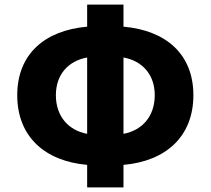

<svg xmlns="http://www.w3.org/2000/svg" viewBox="-20 -790 916 835"><path d="M517 -540C599 -525 653 -466 653 -376C653 -285 599 -223 517 -208ZM359 -208C277 -223 223 -285 223 -376C223 -466 277 -525 359 -540ZM517 -770H359V-674C176 -658 55 -556 55 -376C55 -195 176 -89 359 -73V25H517V-73C700 -89 821 -195 821 -376C821 -556 700 -658 517 -674Z"/></svg>

Font: Noto Sans T Chinese Black
Style: Bold
Weight: 900
Designer: Ryoko NISHIZUKA (kana & ideographs); Paul D. Hunt (Latin, Greek & Cyrillic); Wenlong ZHANG (bopomofo); Sandoll Communica
Foundry: Adobe Systems Incorporated
Version: Version 1.000;PS 1;hotconv 1.0.78;makeotf.lib2.5.61930